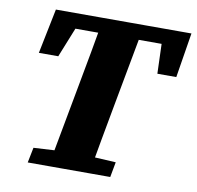

<svg xmlns="http://www.w3.org/2000/svg" viewBox="-75 -732 830 809"><g transform="rotate(10 340.0 -327.5)"><path d="M61 -463 100 -655H680L649 -463H568L562 -643L624 -590H124L215 -640L144 -463ZM95 0 108 -65 250 -73H316L460 -65L448 0ZM184 0 250 -356Q264 -430 277.5 -505Q291 -580 304 -655H478L412 -299Q398 -224 384.5 -149Q371 -74 358 0Z"/></g></svg>

Font: Source Serif 4 ExtraBold
Style: Italic
Weight: 800
Italic angle: -12°
Designer: Frank Grießhammer
Foundry: Adobe Systems Incorporated
Version: Version 4.004;hotconv 1.0.116;makeotfexe 2.5.65601